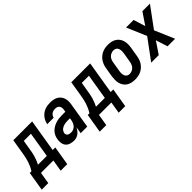

<svg xmlns="http://www.w3.org/2000/svg" viewBox="54 -1359 2341 2341"><g transform="rotate(-45 1224.5 -188.5)"><path d="M-51 151 -10 -96H19Q36 -123 49 -151Q62 -179 71.5 -208Q81 -237 87 -266.5Q93 -296 98 -325L130 -520H455L385 -96H430L389 151H276L301 0H87L62 151ZM132 -96H284L338 -424H215L196 -311Q192 -284 187 -256.5Q182 -229 174 -202Q166 -175 155.5 -148.5Q145 -122 132 -96Z M652 8Q621 8 591.5 -1Q562 -10 543 -31.5Q524 -53 519 -83.5Q514 -114 519 -146Q523 -172 534 -198Q545 -224 564.5 -244.5Q584 -265 608.5 -279.5Q633 -294 659.5 -302.5Q686 -311 712.5 -314Q739 -317 765 -317H824L829 -345Q832 -362 830 -378.5Q828 -395 818.5 -408Q809 -421 793.5 -426.5Q778 -432 761 -432Q747 -432 732 -428.5Q717 -425 704.5 -416Q692 -407 683.5 -393.5Q675 -380 672 -366H561V-367Q565 -389 575 -411.5Q585 -434 600 -453.5Q615 -473 635 -488Q655 -503 677.5 -512Q700 -521 723.5 -524.5Q747 -528 769 -528Q796 -528 822.5 -523.5Q849 -519 871 -507Q893 -495 909.5 -476Q926 -457 934 -433Q942 -409 943 -382.5Q944 -356 939 -329L885 0H772L786 -87Q777 -68 763.5 -50Q750 -32 732.5 -18.5Q715 -5 694 1.5Q673 8 652 8ZM701 -88Q721 -88 741.5 -98Q762 -108 775 -125Q788 -142 795 -162Q802 -182 805 -202L808 -221H765Q752 -221 738.5 -219.5Q725 -218 711 -215Q697 -212 684 -206Q671 -200 659.5 -191Q648 -182 641 -169Q634 -156 631 -143Q629 -129 634 -117Q639 -105 650 -98.5Q661 -92 674 -90Q687 -88 701 -88Z M949 151 990 -96H1019Q1036 -123 1049 -151Q1062 -179 1071.5 -208Q1081 -237 1087 -266.5Q1093 -296 1098 -325L1130 -520H1455L1385 -96H1430L1389 151H1276L1301 0H1087L1062 151ZM1132 -96H1284L1338 -424H1215L1196 -311Q1192 -284 1187 -256.5Q1182 -229 1174 -202Q1166 -175 1155.5 -148.5Q1145 -122 1132 -96Z M1706 8Q1676 8 1647.5 2Q1619 -4 1595.5 -19Q1572 -34 1556.5 -56.5Q1541 -79 1533.5 -106.5Q1526 -134 1526.5 -163.5Q1527 -193 1531 -222L1551 -342Q1555 -367 1564 -392Q1573 -417 1587.5 -439Q1602 -461 1623 -479Q1644 -497 1668 -508Q1692 -519 1717 -523.5Q1742 -528 1767 -528Q1797 -528 1825.5 -522Q1854 -516 1877.5 -501Q1901 -486 1917 -463.5Q1933 -441 1940.5 -413.5Q1948 -386 1947.5 -356.5Q1947 -327 1942 -298L1922 -178Q1918 -153 1909.5 -128Q1901 -103 1886 -81Q1871 -59 1850.5 -41Q1830 -23 1806 -12Q1782 -1 1756.5 3.5Q1731 8 1706 8ZM1706 -88Q1725 -88 1745 -96Q1765 -104 1779.5 -119.5Q1794 -135 1801.5 -154.5Q1809 -174 1812 -193L1832 -313Q1834 -327 1835 -340.5Q1836 -354 1834.5 -367.5Q1833 -381 1828.5 -393Q1824 -405 1815 -414Q1806 -423 1793.5 -427.5Q1781 -432 1767 -432Q1748 -432 1728.5 -424Q1709 -416 1694 -400.5Q1679 -385 1672 -365.5Q1665 -346 1662 -327L1642 -207Q1640 -193 1638.5 -179.5Q1637 -166 1639 -152.5Q1641 -139 1645.5 -127Q1650 -115 1659 -106Q1668 -97 1680 -92.5Q1692 -88 1706 -88Z M2400 0H2270L2221 -153L2118 0H1988L2183 -265L2074 -520H2204L2252 -367L2356 -520H2486L2291 -255Z"/></g></svg>

Font: Iosevka Oblique
Style: Bold
Weight: 700
Italic angle: -9°
Monospace: yes
Designer: Belleve Invis
Foundry: Belleve Invis
Version: Version 32.5.0; ttfautohint (v1.8.4)